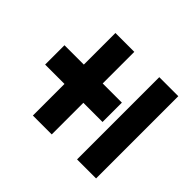

<svg xmlns="http://www.w3.org/2000/svg" viewBox="-121 -677 842 842"><g transform="rotate(-45 300.0 -255.5)"><path d="M240 -155V-274H44V-391H240V-511H360V-391H556V-274H360V-155ZM45 0V-118H555V0Z"/></g></svg>

Font: Chivo Mono ExtraBold
Style: Regular
Weight: 800
Monospace: yes
Designer: Hector Gatti
Foundry: Omnibus-Type
Version: Version 1.008